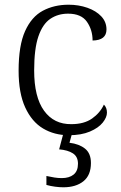

<svg xmlns="http://www.w3.org/2000/svg" viewBox="-20 -564 512 815"><path d="M272 10Q211 10 163 -18.5Q115 -47 87 -108Q59 -169 59 -264Q59 -371 86.5 -432Q114 -493 162 -518.5Q210 -544 271 -544Q314 -544 351 -531Q388 -518 410 -494.5Q432 -471 432 -439Q432 -393 373 -392Q373 -437 349 -471.5Q325 -506 269 -506Q226 -506 193.5 -484Q161 -462 143 -409.5Q125 -357 125 -265Q125 -152 167 -94Q209 -36 283 -37Q337 -37 371 -61Q405 -85 421 -120Q434 -107 434 -86Q434 -66 416 -43.5Q398 -21 361.5 -5.5Q325 10 272 10ZM249 231Q233 231 214 228.5Q195 226 177 221V183Q195 187 211 189.5Q227 192 242 192Q274 192 292.5 177Q311 162 311 131Q311 101 289.5 87Q268 73 231 70L252 -9H289L275 42Q316 47 341 67Q366 87 366 128Q366 180 334 205.5Q302 231 249 231Z"/></svg>

Font: Noto Serif Tamil Light
Style: Regular
Weight: 300
Designer: Indian Type Foundry, Tom Grace, and the Monotype Design Team
Foundry: Monotype Imaging Inc.
Version: Version 2.004; ttfautohint (v1.8.4.7-5d5b)